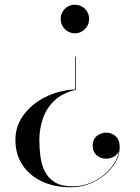

<svg xmlns="http://www.w3.org/2000/svg" viewBox="-20 -550 590 810"><path d="M279 240Q208.5 240 156 215Q103.5 190 74.2 145Q45 100 45 40Q45 -17.5 78.8 -64Q112.5 -110.5 169.2 -139.5Q226 -168.5 296.5 -173V-311H299.5V-171Q243.5 -158 209.8 -125.8Q176 -93.5 161 -50Q146 -6.5 146 40Q146 75 150.5 110Q155 145 169.2 173.2Q183.5 201.5 211.2 218.8Q239 236 285.5 236Q325.5 236 360.8 221.8Q396 207.5 423.5 183.5Q451 159.5 466.8 130.2Q482.5 101 482.5 71H484Q484 86 476 96.8Q468 107.5 455.2 113.5Q442.5 119.5 428 119.5Q413.5 119.5 400.2 113.2Q387 107 379 94.8Q371 82.5 371 65Q371 45 380 32.8Q389 20.5 402.2 15Q415.5 9.5 428 9.5Q451 9.5 468 24.8Q485 40 485 71Q485 101.5 468.8 131.8Q452.5 162 424 186.2Q395.5 210.5 358.2 225.2Q321 240 279 240ZM296 -409.5Q279.5 -409.5 265.8 -417.8Q252 -426 244 -439.8Q236 -453.5 236 -470Q236 -486.5 244 -500.2Q252 -514 265.8 -522Q279.5 -530 296 -530Q312.5 -530 326.2 -522Q340 -514 348 -500.2Q356 -486.5 356 -470Q356 -453.5 348 -439.8Q340 -426 326.2 -417.8Q312.5 -409.5 296 -409.5Z"/></svg>

Font: Bodoni Moda 72pt
Style: Regular
Weight: 400
Designer: Owen Earl
Foundry: indestructible type
Version: Version 2.005